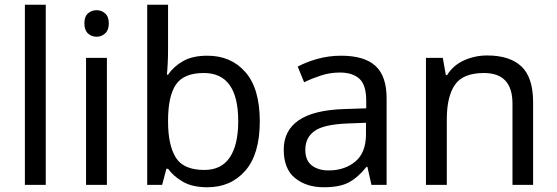

<svg xmlns="http://www.w3.org/2000/svg" viewBox="-20 -780 2350 810"><path d="M173 0H85V-760H173Z M388 -737Q408 -737 423.5 -723.5Q439 -710 439 -681Q439 -653 423.5 -639Q408 -625 388 -625Q366 -625 351 -639Q336 -653 336 -681Q336 -710 351 -723.5Q366 -737 388 -737ZM431 -536V0H343V-536Z M689 -575Q689 -541 687.5 -511.5Q686 -482 684 -465H689Q712 -499 752 -522Q792 -545 855 -545Q955 -545 1015.5 -475.5Q1076 -406 1076 -268Q1076 -130 1015 -60Q954 10 855 10Q792 10 752 -13Q712 -36 689 -68H682L664 0H601V-760H689ZM840 -472Q755 -472 722 -423Q689 -374 689 -271V-267Q689 -168 721.5 -115.5Q754 -63 842 -63Q914 -63 949.5 -116Q985 -169 985 -269Q985 -472 840 -472Z M1419 -545Q1517 -545 1564 -502Q1611 -459 1611 -365V0H1547L1530 -76H1526Q1491 -32 1452.5 -11Q1414 10 1346 10Q1273 10 1225 -28.5Q1177 -67 1177 -149Q1177 -229 1240 -272.5Q1303 -316 1434 -320L1525 -323V-355Q1525 -422 1496 -448Q1467 -474 1414 -474Q1372 -474 1334 -461.5Q1296 -449 1263 -433L1236 -499Q1271 -518 1319 -531.5Q1367 -545 1419 -545ZM1445 -259Q1345 -255 1306.5 -227Q1268 -199 1268 -148Q1268 -103 1295.5 -82Q1323 -61 1366 -61Q1434 -61 1479 -98.5Q1524 -136 1524 -214V-262Z M2035 -546Q2131 -546 2180 -499.5Q2229 -453 2229 -349V0H2142V-343Q2142 -472 2022 -472Q1933 -472 1899 -422Q1865 -372 1865 -278V0H1777V-536H1848L1861 -463H1866Q1892 -505 1938 -525.5Q1984 -546 2035 -546Z"/></svg>

Font: Noto Sans Hebrew Droid SemiBold
Style: Regular
Weight: 600
Designer: Monotype Design Team
Foundry: Monotype Imaging Inc.
Version: Version 1.100; ttfautohint (v1.8.4.7-5d5b)